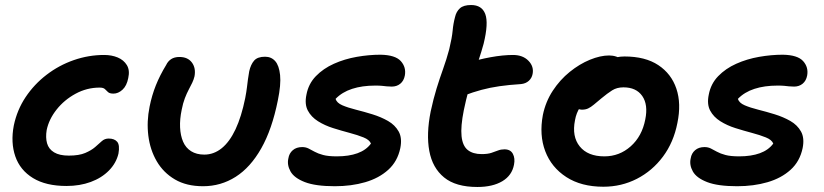

<svg xmlns="http://www.w3.org/2000/svg" viewBox="-20 -732 3285 765"><path d="M245 9Q163 9 111.5 -22.5Q60 -54 41 -109Q22 -164 35 -232Q48 -294 82 -345Q116 -396 165.5 -434Q215 -472 274 -492.5Q333 -513 395 -513Q425 -513 449 -503Q473 -493 485.5 -472.5Q498 -452 491 -421Q485 -390 468 -374.5Q451 -359 432 -359Q417 -359 410.5 -365Q404 -371 398 -377Q392 -383 377 -383Q326 -383 281 -358.5Q236 -334 205.5 -295.5Q175 -257 166 -214Q161 -184 167.5 -161Q174 -138 195.5 -125Q217 -112 254 -112Q295 -112 319.5 -122.5Q344 -133 359 -146Q374 -159 385.5 -169.5Q397 -180 413 -180Q436 -180 447 -167Q458 -154 452 -120Q443 -82 414 -52.5Q385 -23 341.5 -7Q298 9 245 9Z M789 10Q723 10 677 -17Q631 -44 604.5 -89.5Q578 -135 571 -191.5Q564 -248 576 -307Q585 -352 601 -392Q617 -432 642 -473Q649 -488 662 -496.5Q675 -505 695 -505Q728 -505 744.5 -483Q761 -461 755 -428Q752 -415 746 -402.5Q740 -390 732 -375Q724 -360 716.5 -340.5Q709 -321 704 -295Q696 -257 697.5 -224.5Q699 -192 709.5 -167.5Q720 -143 741.5 -129.5Q763 -116 794 -116Q832 -116 863.5 -141.5Q895 -167 918.5 -217Q942 -267 957 -341Q962 -367 964 -384.5Q966 -402 968 -416.5Q970 -431 973 -448Q979 -475 992.5 -490.5Q1006 -506 1036 -506Q1061 -506 1076.5 -488.5Q1092 -471 1096 -433Q1100 -395 1087 -332Q1064 -217 1021 -141Q978 -65 919 -27.5Q860 10 789 10Z M1314 10Q1237 10 1194.5 -6.5Q1152 -23 1137.5 -49Q1123 -75 1129 -101Q1132 -121 1146.5 -133.5Q1161 -146 1184 -146Q1198 -146 1209 -140.5Q1220 -135 1233.5 -127.5Q1247 -120 1267.5 -114.5Q1288 -109 1322 -109Q1370 -109 1404.5 -121.5Q1439 -134 1458 -160Q1452 -175 1428.5 -184.5Q1405 -194 1373 -202.5Q1341 -211 1307.5 -221.5Q1274 -232 1247 -249Q1220 -266 1206.5 -291.5Q1193 -317 1201 -355Q1209 -398 1238.5 -428.5Q1268 -459 1310.5 -478Q1353 -497 1401.5 -505.5Q1450 -514 1496 -514Q1555 -513 1577 -488.5Q1599 -464 1593 -431Q1589 -410 1575 -398.5Q1561 -387 1541 -387Q1529 -387 1520.5 -388Q1512 -389 1502 -390Q1492 -391 1475 -391Q1423 -391 1383 -378Q1343 -365 1317 -338Q1322 -322 1344 -312.5Q1366 -303 1398 -295Q1430 -287 1464 -276.5Q1498 -266 1526 -250Q1554 -234 1568.5 -208Q1583 -182 1575 -142Q1564 -89 1527 -55.5Q1490 -22 1435 -6Q1380 10 1314 10Z M1882 13Q1796 13 1749.5 -25Q1703 -63 1690.5 -130.5Q1678 -198 1696 -288Q1707 -339 1719.5 -379.5Q1732 -420 1745.5 -457.5Q1759 -495 1770 -536Q1781 -582 1783.5 -610Q1786 -638 1793 -664Q1798 -686 1812.5 -699Q1827 -712 1857 -712Q1900 -712 1913.5 -676Q1927 -640 1907 -558Q1898 -525 1888 -495.5Q1878 -466 1867 -435.5Q1856 -405 1846.5 -370.5Q1837 -336 1828 -293Q1815 -228 1819 -189.5Q1823 -151 1843.5 -134.5Q1864 -118 1899 -118Q1923 -118 1938 -123Q1953 -128 1964.5 -132.5Q1976 -137 1990 -137Q2014 -137 2023.5 -119Q2033 -101 2028 -76Q2020 -33 1981.5 -10Q1943 13 1882 13ZM1828 -351Q1789 -336 1772 -351.5Q1755 -367 1761 -397Q1767 -423 1781.5 -444Q1796 -465 1843 -481Q1885 -495 1934.5 -504Q1984 -513 2024 -513Q2063 -513 2085.5 -490Q2108 -467 2102 -437Q2099 -421 2087 -410Q2075 -399 2056 -397Q2008 -394 1970 -388.5Q1932 -383 1898.5 -374Q1865 -365 1828 -351Z M2384 12Q2296 12 2236.5 -26.5Q2177 -65 2152.5 -129.5Q2128 -194 2143 -274Q2154 -327 2182.5 -370.5Q2211 -414 2250 -445.5Q2289 -477 2330.5 -494Q2372 -511 2407 -511Q2422 -511 2435.5 -506.5Q2449 -502 2457 -492Q2465 -482 2462 -465Q2455 -435 2438 -411.5Q2421 -388 2379 -373Q2351 -362 2328.5 -344.5Q2306 -327 2291 -304.5Q2276 -282 2271 -253Q2258 -188 2290 -148.5Q2322 -109 2388 -109Q2448 -109 2493 -149Q2538 -189 2551 -256Q2563 -315 2539 -349.5Q2515 -384 2464 -384Q2438 -384 2419 -372Q2400 -360 2376 -340Q2358 -325 2346 -315Q2334 -305 2323.5 -300Q2313 -295 2298 -295Q2282 -295 2269.5 -310Q2257 -325 2263 -358Q2269 -385 2289.5 -411.5Q2310 -438 2340 -459.5Q2370 -481 2403.5 -494Q2437 -507 2468 -507Q2551 -507 2603 -472.5Q2655 -438 2675 -378.5Q2695 -319 2679 -242Q2664 -165 2621.5 -108Q2579 -51 2517.5 -19.5Q2456 12 2384 12Z M2917 10Q2840 10 2797.5 -6.5Q2755 -23 2740.5 -49Q2726 -75 2732 -101Q2735 -121 2749.5 -133.5Q2764 -146 2787 -146Q2801 -146 2812 -140.5Q2823 -135 2836.5 -127.5Q2850 -120 2870.5 -114.5Q2891 -109 2925 -109Q2973 -109 3007.5 -121.5Q3042 -134 3061 -160Q3055 -175 3031.5 -184.5Q3008 -194 2976 -202.5Q2944 -211 2910.5 -221.5Q2877 -232 2850 -249Q2823 -266 2809.5 -291.5Q2796 -317 2804 -355Q2812 -398 2841.5 -428.5Q2871 -459 2913.5 -478Q2956 -497 3004.5 -505.5Q3053 -514 3099 -514Q3158 -513 3180 -488.5Q3202 -464 3196 -431Q3192 -410 3178 -398.5Q3164 -387 3144 -387Q3132 -387 3123.5 -388Q3115 -389 3105 -390Q3095 -391 3078 -391Q3026 -391 2986 -378Q2946 -365 2920 -338Q2925 -322 2947 -312.5Q2969 -303 3001 -295Q3033 -287 3067 -276.5Q3101 -266 3129 -250Q3157 -234 3171.5 -208Q3186 -182 3178 -142Q3167 -89 3130 -55.5Q3093 -22 3038 -6Q2983 10 2917 10Z"/></svg>

Font: Shantell Sans Light SemiBold
Style: Italic
Weight: 600
Italic angle: -11°
Version: Version 1.011;[c5ecc13dd]